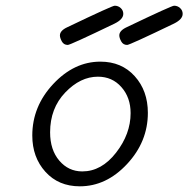

<svg xmlns="http://www.w3.org/2000/svg" viewBox="-20 -655 666 679"><path d="M94.2 -175.8Q94.2 -278.8 168.2 -357.9Q242.2 -437 335 -437Q410.2 -437 456.5 -385.5Q502.9 -334 502.9 -255.9Q502.9 -153.8 429.4 -75Q356 3.9 262.2 3.9Q187 3.9 140.6 -47.4Q94.2 -98.6 94.2 -175.8ZM157.2 -187Q157.2 -125 189.7 -86.9Q222.2 -48.8 271 -48.8Q338.9 -48.8 390.4 -115Q441.9 -181.2 441.9 -254.9Q441.9 -310.1 409.4 -346.9Q377 -383.8 326.2 -383.8Q264.2 -383.8 210.7 -327.9Q157.2 -272 157.2 -187ZM191.9 -529.8Q191.9 -546.9 218.8 -559.1Q377.9 -635.3 385.7 -634.8Q397.9 -634.8 407 -626.5Q416 -618.2 416 -606Q416 -586.9 385.7 -571.8Q227.5 -495.6 219.7 -496.1Q205.6 -496.1 198.7 -508.5Q191.9 -521 191.9 -529.8ZM401.9 -529.8Q401.9 -546.9 428.7 -559.1Q587.9 -635.3 595.7 -634.8Q607.9 -634.8 616.9 -626.5Q626 -618.2 626 -606Q626 -586.9 595.7 -571.8Q437.5 -495.6 429.7 -496.1Q415.5 -496.1 408.7 -508.5Q401.9 -521 401.9 -529.8Z"/></svg>

Font: CMU Typewriter Text
Style: LightOblique
Weight: 200
Italic angle: -9.46001°
Version: Version 0.7.0